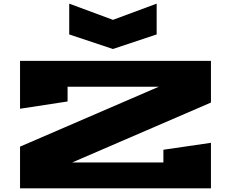

<svg xmlns="http://www.w3.org/2000/svg" viewBox="-20 -1034 1268 1054"><path d="M90 0V-229L852 -558H351V-477L90 -437V-700H1138V-471L376 -142H877V-212L1138 -250V0ZM360 -845V-1014L600 -925L840 -1014V-845L600 -765Z"/></svg>

Font: Stalin One
Style: Regular
Weight: 400
Designer: Jovanny Lemonad
Foundry: Alexey Maslov, Jovanny Lemonad
Version: Version 3.002; ttfautohint (v0.91) -l 8 -r 50 -G 200 -x 0 -w